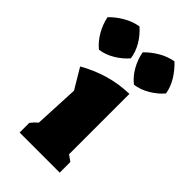

<svg xmlns="http://www.w3.org/2000/svg" viewBox="-306 -853 931 931"><g transform="rotate(45 160.0 -387.5)"><path d="M23 0V-66Q37 -85 55 -100L66 -330L4 -434Q63 -468 128.5 -487.5Q194 -507 267 -509V-95L298 -73V0ZM70 -775Q102 -747 123 -711.5Q144 -676 150 -636Q125 -606 87.5 -583.5Q50 -561 11 -556Q-19 -580 -41 -618Q-63 -656 -71 -697Q-43 -726 -6.5 -747Q30 -768 70 -775ZM310 -775Q340 -747 362 -711.5Q384 -676 391 -636Q366 -606 328 -583.5Q290 -561 251 -556Q220 -580 198.5 -618Q177 -656 170 -697Q198 -726 234 -747Q270 -768 310 -775Z"/></g></svg>

Font: Piazzolla Black
Style: Regular
Weight: 900
Designer: Juan Pablo del Peral
Foundry: Huerta Tipografica
Version: Version 1.330